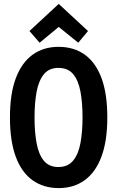

<svg xmlns="http://www.w3.org/2000/svg" viewBox="-20 -949 600 984"><path d="M281 15Q203 15 146.5 -25.5Q90 -66 60.5 -146.5Q31 -227 31 -347Q31 -468 61 -548Q91 -628 147 -668.5Q203 -709 280 -709Q359 -709 415 -668.5Q471 -628 500.5 -548Q530 -468 530 -347Q530 -227 500 -146.5Q470 -66 414 -25.5Q358 15 281 15ZM279 -93Q328 -93 355 -126Q382 -159 392.5 -216.5Q403 -274 403 -347Q403 -422 392.5 -479Q382 -536 355.5 -568.5Q329 -601 279 -601Q231 -601 204.5 -568Q178 -535 167.5 -478Q157 -421 157 -347Q157 -273 167.5 -215.5Q178 -158 204.5 -125.5Q231 -93 279 -93ZM183 -730 131 -790 281 -929 431 -790 381 -730 281 -811Z"/></svg>

Font: Ubuntu Sans Mono SemiBold
Style: Regular
Weight: 600
Monospace: yes
Designer: Dalton Maag Ltd
Foundry: Dalton Maag Ltd
Version: Version 1.006